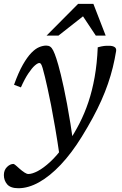

<svg xmlns="http://www.w3.org/2000/svg" viewBox="-48 -729 630 992"><path d="M60 -277.5 24.5 -291Q47.5 -355 70.2 -394.8Q93 -434.5 114 -456Q135 -477.5 154.5 -485.5Q174 -493.5 191 -493.5Q203 -493.5 211.5 -487.8Q220 -482 227.2 -467.5Q234.5 -453 243 -427Q252 -401 266.5 -342.5Q281 -284 298.5 -191.2Q316 -98.5 334 31.5L261 84Q248.5 -2.5 237 -69.2Q225.5 -136 215.8 -186Q206 -236 198 -271.5Q190 -307 184.5 -330.5Q177 -362 172.2 -377.5Q167.5 -393 163.8 -398.2Q160 -403.5 155.5 -403.5Q147 -403.5 132.2 -390.8Q117.5 -378 98.8 -350.2Q80 -322.5 60 -277.5ZM280.5 27.5 306 5Q337 -41.5 363 -92.2Q389 -143 408.8 -201.8Q428.5 -260.5 441 -330.5Q453.5 -400.5 457 -484.5Q476.5 -490 489.5 -491.5Q502.5 -493 516 -492.5Q533.5 -492.5 543.8 -486Q554 -479.5 552 -465.5Q545 -422.5 534.8 -380.8Q524.5 -339 510 -296.8Q495.5 -254.5 476 -210.8Q456.5 -167 431.2 -120.2Q406 -73.5 374.5 -22.5Q322 62.5 265.8 122Q209.5 181.5 154 212.5Q98.5 243.5 47 243.5Q6.5 243.5 -10.8 223.5Q-28 203.5 -28 175.5Q-28 150 -12 134Q4 118 21.5 118Q24.5 118 33 125Q41.5 132 54 143.5Q67 155 78.8 162.5Q90.5 170 98.5 170Q118.5 170 147.8 154.5Q177 139 211.2 107.5Q245.5 76 280.5 27.5ZM192.5 -545 355.5 -709H434.5L498 -545H447L374 -655H394L254 -545Z"/></svg>

Font: Newsreader 10pt
Style: Italic
Weight: 400
Italic angle: -17°
Version: Version 1.003